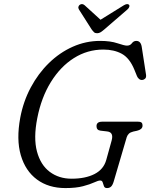

<svg xmlns="http://www.w3.org/2000/svg" viewBox="-20 -917 745 953"><path d="M477 -714Q528.5 -714 563.2 -702.2Q598 -690.5 610 -690.5Q626 -690.5 634.5 -702.2Q643 -714 656.5 -714Q680 -714 684 -681L705 -545Q706.5 -532.5 700.2 -526.5Q694 -520.5 685.5 -520Q676.5 -519.5 669.8 -525.5Q663 -531.5 660 -539L647 -571Q623.5 -628.5 585 -649.8Q546.5 -671 493 -671Q414 -671 347 -628.8Q280 -586.5 232.5 -509.8Q185 -433 165 -330.5Q145.5 -232 163.5 -165Q181.5 -98 227 -64Q272.5 -30 335 -30Q404 -30 449.2 -53.2Q494.5 -76.5 507.5 -123.5L534 -219Q545.5 -260.5 512.5 -264.5L478.5 -268.5Q459 -271 459 -291Q459 -313 487.5 -313H664Q678.5 -313 683.2 -307.8Q688 -302.5 687.5 -292Q686 -274 660 -268L641.5 -264Q627 -260.5 619.8 -253.5Q612.5 -246.5 609 -236L544.5 -16.5Q539 2 531.2 9.2Q523.5 16.5 511 16.5Q499.5 16.5 496 7.2Q492.5 -2 489.8 -11.5Q487 -21 477.5 -21Q467.5 -21 447.2 -11.5Q427 -2 392.2 7.2Q357.5 16.5 304.5 16.5Q221 16.5 163.5 -26Q106 -68.5 83.2 -146.8Q60.5 -225 80.5 -332.5Q95.5 -413 132.5 -482.5Q169.5 -552 222.8 -604Q276 -656 341 -685Q406 -714 477 -714ZM498.5 -771.5Q488 -762.5 479.8 -757.2Q471.5 -752 462 -752Q452 -752 446.5 -757.2Q441 -762.5 434.5 -771.5L371.5 -870.5Q367.5 -877.5 369.5 -884Q371.5 -890.5 376.5 -893.5Q388 -901 400 -891L479 -819L595 -891Q612.5 -901 620 -893.5Q623.5 -890.5 622 -884Q620.5 -877.5 613 -870.5Z"/></svg>

Font: Fraunces 9pt SuperSoft Light
Style: Italic
Weight: 300
Italic angle: -16°
Version: Version 1.000;[b76b70a41]